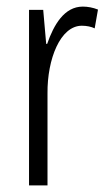

<svg xmlns="http://www.w3.org/2000/svg" viewBox="-20 -562 326 582"><path d="M231 -542C175 -542 143 -487 123 -429H120L111 -532H68V0H124V-279C123 -383 163 -484 228 -484C243 -484 257 -481 267 -476L277 -533C262 -539 246 -542 231 -542Z"/></svg>

Font: Noto Sans Bengali ExtraCondensed Light
Style: Regular
Weight: 300
Width: 2
Designer: Joana Ranito - Universal Thirst; Jelle Bosma - Monotype Design Team
Foundry: Universal Thirst ehf.
Version: Version 3.000